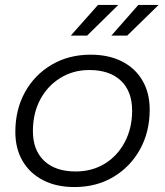

<svg xmlns="http://www.w3.org/2000/svg" viewBox="-20 -751 667 776"><path d="M281 5Q208 5 154.5 -22.5Q101 -50 71.5 -100Q42 -150 42 -218Q42 -308 81 -378.5Q120 -449 189 -489.5Q258 -530 346 -530Q419 -530 472.5 -503Q526 -476 555.5 -426Q585 -376 585 -308Q585 -218 546 -147.5Q507 -77 438.5 -36Q370 5 281 5ZM286 -58Q352 -58 403.5 -89.5Q455 -121 484.5 -177Q514 -233 514 -304Q514 -382 468.5 -425Q423 -468 341 -468Q276 -468 224 -436Q172 -404 142.5 -348.5Q113 -293 113 -221Q113 -144 158.5 -101Q204 -58 286 -58ZM430 -607 539 -731H621L494 -607ZM266 -607 376 -731H458L332 -607Z"/></svg>

Font: MOST Montserrat
Style: Italic
Weight: 400
Italic angle: -11.3°
Designer: Julieta Ulanovsky
Foundry: Julieta Ulanovsky
Version: Version 8.000;March 11, 2024;FontCreator 15.0.0.2926 64-bit